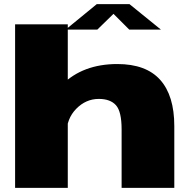

<svg xmlns="http://www.w3.org/2000/svg" viewBox="-20 -902 934 922"><path d="M52.5 0H305.5V-785H52.5ZM564 0H817V-296.5Q817 -443 749 -518.8Q681 -594.5 543.5 -594.5Q377.5 -594.5 277.2 -494.5Q177 -394.5 177 -322L299.5 -259.5Q299.5 -332 346 -379.5Q392.5 -427 454.5 -427Q509.5 -427 536.8 -396.8Q564 -366.5 564 -280.5ZM295.5 -760H447.5L525 -835.5L600.5 -760H752.5L602 -882H444.5Z"/></svg>

Font: Anybody Expanded Black
Style: Regular
Weight: 900
Width: 7
Designer: Tyler Finck
Foundry: Etcetera Type Company
Version: Version 1.113;gftools[0.9.25]